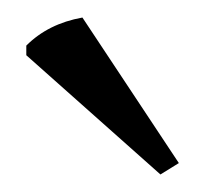

<svg xmlns="http://www.w3.org/2000/svg" viewBox="-20 -746 234 219"><path d="M74 -726 184 -560 163 -547 10 -683V-694Q35 -719 74 -726Z"/></svg>

Font: Halant
Style: Regular
Weight: 400
Designer: Hitesh Malaviya (Devanagari), Satya Rajpurohit (Latin)
Foundry: Indian Type Foundry
Version: Version 1.100;PS 1.0;hotconv 1.0.78;makeotf.lib2.5.61930; tt